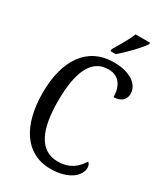

<svg xmlns="http://www.w3.org/2000/svg" viewBox="-227 -1029 987 1136"><g transform="rotate(30 266.5 -460.5)"><path d="M272 -784V-771H308C357 -812 428 -886 450 -921V-931H351C334 -886 300 -831 272 -784ZM312 10C444 10 500 -56 500 -103C500 -119 494 -133 485 -139C454 -91 412 -49 327 -49C203 -49 151 -167 151 -358C151 -554 198 -672 317 -672C397 -672 424 -608 424 -544C471 -544 502 -570 502 -611C502 -673 440 -724 324 -724C142 -724 48 -578 48 -358C48 -137 139 10 312 10Z"/></g></svg>

Font: Noto Serif Devanagari Condensed
Style: Regular
Weight: 400
Width: 3
Designer: Universal Thirst, Indian Type Foundry and the Monotype Design Team
Foundry: Monotype Imaging Inc.
Version: Version 2.004